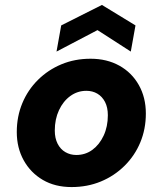

<svg xmlns="http://www.w3.org/2000/svg" viewBox="-20 -746 660 778"><path d="M270 12Q203 12 153.5 -17Q104 -46 76 -96.5Q48 -147 48 -211Q48 -274 70.5 -328Q93 -382 134 -422.5Q175 -463 229 -485.5Q283 -508 347 -508Q413 -508 463.5 -480Q514 -452 542.5 -401.5Q571 -351 571 -286Q571 -223 548.5 -169Q526 -115 484.5 -74Q443 -33 388.5 -10.5Q334 12 270 12ZM289 -118Q326 -118 354.5 -139Q383 -160 400 -196.5Q417 -233 417 -279Q417 -311 405.5 -333Q394 -355 374.5 -366.5Q355 -378 330 -378Q294 -378 265 -357Q236 -336 219 -299.5Q202 -263 202 -217Q202 -186 213.5 -163.5Q225 -141 245 -129.5Q265 -118 289 -118ZM209 -537 228 -643 393 -726 529 -643 510 -537 375 -624Z"/></svg>

Font: DM Sans 24pt Black
Style: Italic
Weight: 900
Italic angle: -10°
Designer: Colophon Foundry, Jonny Pinhorn
Foundry: Colophon Foundry
Version: Version 4.004;gftools[0.9.30]